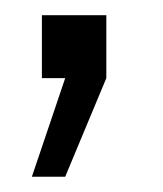

<svg xmlns="http://www.w3.org/2000/svg" viewBox="-20 -103 215 253"><path d="M35.2 -83H120.1V0L65.9 129.9H22L65.9 0H35.2Z"/></svg>

Font: Kreadon Light
Style: Regular
Weight: 300
Designer: kohakuno
Foundry: StudioGnu
Version: Version 1.000;Glyphs 3.1.2 (3151)